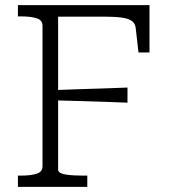

<svg xmlns="http://www.w3.org/2000/svg" viewBox="-20 -730 666 750"><path d="M207 -665V-67Q207 -60 215.5 -55Q224 -50 237.5 -48Q251 -46 268 -45Q285 -44 303 -44H321V0H50V-44H61Q98 -44 122 -51Q146 -58 146 -80V-630Q146 -652 122 -659Q98 -666 61 -666H50V-710H564V-525H521L510 -621Q508 -639 494.5 -648.5Q481 -658 454 -661.5Q427 -665 385 -665ZM189 -378Q237 -380 285.5 -381.5Q334 -383 382 -384.5Q430 -386 478 -388V-329Q430 -331 382 -332.5Q334 -334 285.5 -335.5Q237 -337 189 -338Z"/></svg>

Font: Roboto Serif 20pt ExtraLight
Style: Regular
Weight: 250
Version: Version 1.008